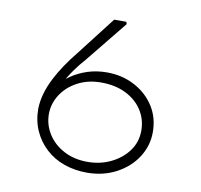

<svg xmlns="http://www.w3.org/2000/svg" viewBox="-79 -784 916 877"><g transform="rotate(10 379.0 -345.0)"><path d="M379 10Q323 10 274 -7Q225 -24 188 -58Q151 -92 130.5 -138Q110 -184 110 -240Q111 -275 121 -310Q131 -345 149 -380.5Q167 -416 190.5 -451Q214 -486 241 -519L381 -700H437L441 -690L284 -496Q261 -471 237.5 -438Q214 -405 191.5 -362Q169 -319 147 -266L132 -300Q144 -330 168.5 -357Q193 -384 226.5 -407Q260 -430 301.5 -443.5Q343 -457 391 -457Q462 -457 519.5 -426.5Q577 -396 610.5 -344Q644 -292 644 -224Q644 -161 609.5 -107.5Q575 -54 514.5 -22Q454 10 379 10ZM373 -39Q432 -39 481.5 -63Q531 -87 561 -128Q591 -169 591 -222Q591 -274 564 -316Q537 -358 488 -382.5Q439 -407 373 -407Q312 -407 264 -381.5Q216 -356 189 -314Q162 -272 162 -224Q162 -175 188.5 -132.5Q215 -90 263 -64.5Q311 -39 373 -39Z"/></g></svg>

Font: Lexend Peta ExtraLight
Style: Regular
Weight: 250
Version: Version 1.007